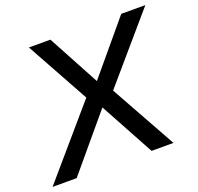

<svg xmlns="http://www.w3.org/2000/svg" viewBox="-153 -839 1004 973"><g transform="rotate(-20 348.5 -352.5)"><path d="M-30 0 301 -385V-339L99 -705H215L370 -417H356L597 -705H727L409 -335V-383L622 0H504L338 -305H356L100 0Z"/></g></svg>

Font: Nunito Sans 10pt SemiBold
Style: Italic
Weight: 600
Italic angle: -9°
Designer: Vernon Adams
Foundry: Vernon Adams
Version: Version 3.101;gftools[0.9.27]